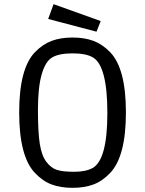

<svg xmlns="http://www.w3.org/2000/svg" viewBox="-20 -888 696 921"><path d="M148 -58Q72 -137 72 -349Q72 -560 148 -638Q185 -676 228 -692Q271 -708 328 -708Q385 -708 428 -692Q471 -676 508 -638Q584 -560 584 -349Q584 -137 508 -58Q471 -19 428 -3Q385 13 328 13Q271 13 228 -3Q185 -19 148 -58ZM424 -82Q495 -121 495 -346Q495 -573 425 -613Q392 -632 328 -632Q264 -632 231 -613Q198 -594 180 -531.5Q162 -469 162 -361Q162 -253 171 -197Q180 -141 202.5 -111.5Q225 -82 253 -73Q281 -64 336 -64Q391 -64 424 -82ZM211 -797 237 -868 463 -787 443 -736Z"/></svg>

Font: Ruda
Style: Regular
Weight: 400
Designer: Mariela Monsalve, Angelina Sanchez
Foundry: Mariela Monsalve, Angelina Sanchez
Version: Version 1.002